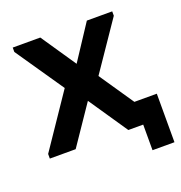

<svg xmlns="http://www.w3.org/2000/svg" viewBox="-106 -543 698 740"><g transform="rotate(-20 243.0 -173.0)"><path d="M396 0H335L227 -159L119 0H13V-19L160 -236L25 -433V-451H138L235 -308L329 -451H433V-433L298 -235L394 -94H486V105H396Z"/></g></svg>

Font: Tilda Sans Semibold
Style: Regular
Weight: 600
Designer: ParaType Ltd
Foundry: ParaType Ltd
Version: Version 1.009